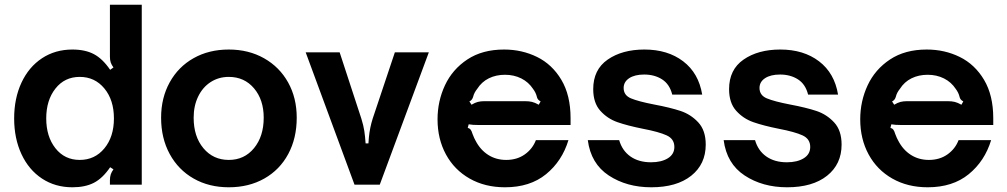

<svg xmlns="http://www.w3.org/2000/svg" viewBox="-20 -783 4269 814"><path d="M40 -281Q40 -366 71 -432.5Q102 -499 158 -536Q214 -573 287 -573Q341 -573 378 -553.5Q415 -534 447 -487L461 -497Q453 -508 449.5 -518Q446 -528 446 -543V-763H581V0H446V-18Q446 -33 449.5 -43.5Q453 -54 461 -65L447 -74Q415 -27 378 -8Q341 11 287 11Q214 11 158 -26Q102 -63 71 -129.5Q40 -196 40 -281ZM463 -281Q463 -359 422.5 -408Q382 -457 318 -457Q254 -457 215 -407.5Q176 -358 176 -281Q176 -204 215 -154.5Q254 -105 318 -105Q382 -105 422.5 -154Q463 -203 463 -281Z M663 -284Q663 -368 699.5 -434Q736 -500 801 -536.5Q866 -573 950 -573Q1034 -573 1099.5 -536Q1165 -499 1201.5 -433.5Q1238 -368 1238 -284Q1238 -197 1202 -130Q1166 -63 1100.5 -26Q1035 11 950 11Q866 11 801 -26Q736 -63 699.5 -130Q663 -197 663 -284ZM1098 -284Q1098 -360 1057 -408.5Q1016 -457 950 -457Q907 -457 873 -435Q839 -413 820 -373.5Q801 -334 801 -284Q801 -204 842.5 -154.5Q884 -105 950 -105Q1016 -105 1057 -155Q1098 -205 1098 -284Z M1483 0 1276 -561H1420L1512 -280Q1521 -251 1524.5 -228Q1528 -205 1530 -175H1542Q1542 -181 1544 -201.5Q1546 -222 1550 -241.5Q1554 -261 1560 -280L1654 -561H1798L1590 0Z M1835 -277Q1835 -354 1866.5 -421.5Q1898 -489 1961.5 -531Q2025 -573 2117 -573Q2193 -573 2257 -541.5Q2321 -510 2360 -444.5Q2399 -379 2399 -282V-253H2043Q2037 -253 2010 -253Q1983 -253 1967 -256L1963 -241Q1971 -239 1975.5 -233Q1980 -227 1983 -216Q1991 -195 1996 -187Q2016 -148 2049.5 -126.5Q2083 -105 2126 -105Q2172 -105 2205 -128.5Q2238 -152 2252 -189H2390Q2363 -100 2295 -44.5Q2227 11 2121 11Q2036 11 1971 -26Q1906 -63 1870.5 -128.5Q1835 -194 1835 -277ZM1979 -339Q1994 -348 2006 -351Q2018 -354 2033 -354H2207Q2223 -354 2235.5 -351Q2248 -348 2264 -339L2272 -353Q2265 -357 2262 -360.5Q2259 -364 2257.5 -368Q2256 -372 2256 -373Q2252 -390 2240 -406Q2221 -435 2190 -450.5Q2159 -466 2121 -466Q2083 -466 2052.5 -451Q2022 -436 2003 -406Q1990 -390 1986 -373Q1986 -372 1984 -367.5Q1982 -363 1979 -359.5Q1976 -356 1970 -353Z M2472 -189H2605Q2618 -144 2653 -119.5Q2688 -95 2740 -95Q2784 -95 2811.5 -112Q2839 -129 2839 -160Q2839 -194 2806.5 -209Q2774 -224 2706 -237Q2641 -250 2598 -265Q2555 -280 2525 -313.5Q2495 -347 2495 -405Q2495 -488 2556.5 -530.5Q2618 -573 2712 -573Q2811 -573 2876.5 -523Q2942 -473 2957 -382H2830Q2819 -426 2787 -446.5Q2755 -467 2711 -467Q2671 -467 2647.5 -451.5Q2624 -436 2624 -410Q2624 -379 2655 -366Q2686 -353 2753 -340Q2822 -327 2865.5 -312.5Q2909 -298 2940.5 -264Q2972 -230 2972 -170Q2972 -87 2910.5 -38Q2849 11 2741 11Q2637 11 2561 -39Q2485 -89 2472 -189Z M3048 -189H3181Q3194 -144 3229 -119.5Q3264 -95 3316 -95Q3360 -95 3387.5 -112Q3415 -129 3415 -160Q3415 -194 3382.5 -209Q3350 -224 3282 -237Q3217 -250 3174 -265Q3131 -280 3101 -313.5Q3071 -347 3071 -405Q3071 -488 3132.5 -530.5Q3194 -573 3288 -573Q3387 -573 3452.5 -523Q3518 -473 3533 -382H3406Q3395 -426 3363 -446.5Q3331 -467 3287 -467Q3247 -467 3223.5 -451.5Q3200 -436 3200 -410Q3200 -379 3231 -366Q3262 -353 3329 -340Q3398 -327 3441.5 -312.5Q3485 -298 3516.5 -264Q3548 -230 3548 -170Q3548 -87 3486.5 -38Q3425 11 3317 11Q3213 11 3137 -39Q3061 -89 3048 -189Z M3627 -277Q3627 -354 3658.5 -421.5Q3690 -489 3753.5 -531Q3817 -573 3909 -573Q3985 -573 4049 -541.5Q4113 -510 4152 -444.5Q4191 -379 4191 -282V-253H3835Q3829 -253 3802 -253Q3775 -253 3759 -256L3755 -241Q3763 -239 3767.5 -233Q3772 -227 3775 -216Q3783 -195 3788 -187Q3808 -148 3841.5 -126.5Q3875 -105 3918 -105Q3964 -105 3997 -128.5Q4030 -152 4044 -189H4182Q4155 -100 4087 -44.5Q4019 11 3913 11Q3828 11 3763 -26Q3698 -63 3662.5 -128.5Q3627 -194 3627 -277ZM3771 -339Q3786 -348 3798 -351Q3810 -354 3825 -354H3999Q4015 -354 4027.5 -351Q4040 -348 4056 -339L4064 -353Q4057 -357 4054 -360.5Q4051 -364 4049.5 -368Q4048 -372 4048 -373Q4044 -390 4032 -406Q4013 -435 3982 -450.5Q3951 -466 3913 -466Q3875 -466 3844.5 -451Q3814 -436 3795 -406Q3782 -390 3778 -373Q3778 -372 3776 -367.5Q3774 -363 3771 -359.5Q3768 -356 3762 -353Z"/></svg>

Font: Open Sauce Sans
Style: Bold
Weight: 700
Designer: Alfredo Marco Pradil
Foundry: Creative Sauce Fz LLC
Version: Version 1.477